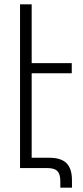

<svg xmlns="http://www.w3.org/2000/svg" viewBox="-20 -780 386 891"><path d="M73 0H199C243 0 260 16 260 62V91H314V58C314 -18 280 -48 207 -48H127V-440H313V-487H127V-760H73Z"/></svg>

Font: Noto Sans Armenian Condensed Light
Style: Regular
Weight: 300
Width: 3
Designer: Monotype Design Team
Foundry: Monotype Imaging Inc.
Version: Version 2.008